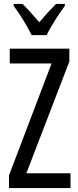

<svg xmlns="http://www.w3.org/2000/svg" viewBox="-20 -963 401 983"><path d="M142 -783H219C240 -829 282 -892 312 -933V-943H267C233 -908 215 -889 181 -849C151 -883 120 -920 95 -943H50V-933C85 -886 121 -827 142 -783ZM341 0V-76H115L335 -648V-714H30V-638H244L26 -65V0Z"/></svg>

Font: Noto Sans Sinhala UI ExtraCondensed
Style: Regular
Weight: 400
Width: 2
Designer: Jelle Bosma - Monotype Design Team
Foundry: Monotype Imaging Inc.
Version: Version 2.006